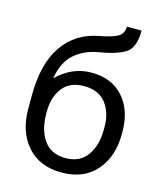

<svg xmlns="http://www.w3.org/2000/svg" viewBox="-115 -841 782 935"><g transform="rotate(15 276.5 -373.5)"><path d="M300.3 -497.6Q403.3 -497.6 461.4 -431.6Q519.5 -365.7 519.5 -258.8V-247.1Q519.5 -131.8 457 -60.8Q394.5 10.3 283.7 10.3Q172.4 10.3 109.9 -60.8Q47.4 -131.8 47.4 -247.1V-313.5Q47.4 -474.6 110.6 -566.2Q173.8 -657.7 286.1 -678.7Q351.6 -690.9 379.6 -706.5Q407.7 -722.2 407.7 -758.3H481.9Q481.9 -671.9 439 -644.3Q396 -616.7 305.2 -602.1Q236.3 -590.3 188.7 -549.1Q141.1 -507.8 126.5 -424.8L127.9 -423.8Q162.1 -458 205.6 -477.8Q249 -497.6 300.3 -497.6ZM282.7 -424.8Q210.4 -424.8 174.3 -377.9Q138.2 -331.1 138.2 -258.8V-247.1Q138.2 -165.5 174.6 -114Q210.9 -62.5 283.7 -62.5Q356 -62.5 392.6 -114Q429.2 -165.5 429.2 -247.1V-258.8Q429.2 -331.1 392.3 -377.9Q355.5 -424.8 282.7 -424.8Z"/></g></svg>

Font: Roboto Web
Style: Regular
Weight: 400
Designer: Google
Version: Version 1.200310; 2013